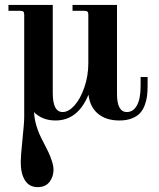

<svg xmlns="http://www.w3.org/2000/svg" viewBox="-20 -476 646 778"><path d="M578.1 -164.1V-127.9Q578.1 -104.5 575.7 -85.9Q573.2 -67.4 565.9 -48.3Q558.6 -29.3 546.4 -16.6Q534.2 -3.9 513.2 4.2Q492.2 12.2 463.9 12.2Q410.2 12.2 377.4 -14.9Q344.7 -42 338.9 -90.8H337.9Q294.9 12.2 205.1 12.2Q161.6 12.2 131.8 -9.8Q124.5 -14.2 118.2 -22Q119.6 33.2 155.8 100.1Q169.9 127.4 176.8 141.8Q183.6 156.2 190.2 176.3Q196.8 196.3 196.8 211.9Q196.8 239.7 180.7 261Q164.6 282.2 132.8 282.2Q98.1 282.2 81.1 254.6Q64 227.1 64 181.2Q64 157.7 71 89.8Q78.1 22 78.1 -2V-416Q78.1 -425.3 74.7 -428.7Q71.3 -432.1 62 -432.1H14.2V-456.1H193.8V-99.1Q193.8 -22 233.9 -22Q257.8 -22 281.7 -48.6Q305.7 -75.2 321.8 -121.8Q337.9 -168.5 337.9 -220.2V-416Q337.9 -425.3 334.5 -428.7Q331.1 -432.1 321.8 -432.1H273.9V-456.1H454.1V-95.2Q454.1 -22 494.1 -22Q519.5 -22 534.7 -48.6Q549.8 -75.2 549.8 -127.9V-164.1Z"/></svg>

Font: Flanker Steampunk
Style: Bold
Weight: 700
Designer: Alexey Kryukov, Leonardo Di Lena
Foundry: Alexey Kryukov, Leonardo Di Lena
Version: 1.210